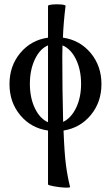

<svg xmlns="http://www.w3.org/2000/svg" viewBox="-20 -596 513 888"><path d="M304.2 269Q301.3 272.9 278.6 271.7Q255.9 270.5 229 265.6Q202.1 260.7 202.1 256.8V7.8Q123.5 -3.4 73.7 -63.2Q23.9 -123 23.9 -207Q23.9 -291 73.7 -350.8Q123.5 -410.6 202.1 -421.9V-568.8Q202.1 -573.2 222.7 -575.2Q243.2 -577.1 263.4 -575.2Q283.7 -573.2 283.2 -568.8Q273.4 -489.3 271 -421.9Q349.6 -410.6 399.4 -350.8Q449.2 -291 449.2 -207Q449.2 -124 400.4 -64.5Q351.6 -4.9 273.9 7.8Q277.8 111.8 284.9 166.3Q292 220.7 304.2 269ZM268.1 -334Q268.1 -184.6 272 -32.2Q309.1 -49.8 332 -97.4Q355 -145 355 -208Q355 -273.4 331.3 -321.8Q307.6 -370.1 269 -386.2Q269 -377.9 268.6 -360.6Q268.1 -343.3 268.1 -334ZM118.2 -208Q118.2 -143.6 141.4 -95.2Q164.6 -46.9 202.1 -30.8V-386.2Q164.6 -370.6 141.4 -321.8Q118.2 -272.9 118.2 -208Z"/></svg>

Font: Junicode SmCond Medium
Style: Regular
Weight: 500
Width: 4
Designer: Peter S. Baker
Version: Version 2.206